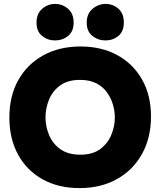

<svg xmlns="http://www.w3.org/2000/svg" viewBox="-20 -955 821 983"><path d="M387 8Q279 8 198 -37Q117 -82 72.5 -163.5Q28 -245 28 -353Q28 -464 74 -545.5Q120 -627 202 -672Q284 -717 392 -717Q499 -717 580 -673Q661 -629 707 -548.5Q753 -468 753 -358Q753 -250 707.5 -167.5Q662 -85 579.5 -38.5Q497 8 387 8ZM391 -163Q455 -163 494 -192.5Q533 -222 550.5 -266Q568 -310 568 -353Q568 -385 558.5 -418.5Q549 -452 528.5 -481Q508 -510 474 -528Q440 -546 390 -546Q327 -546 288 -517.5Q249 -489 231 -445Q213 -401 213 -354Q213 -307 231.5 -263Q250 -219 289.5 -191Q329 -163 391 -163ZM520 -748Q482 -748 453 -771Q424 -794 424 -839Q424 -885 454 -910Q484 -935 521 -935Q558 -935 586 -910.5Q614 -886 614 -840Q614 -794 586 -771Q558 -748 520 -748ZM262 -748Q224 -748 195.5 -771Q167 -794 167 -839Q167 -885 196 -910Q225 -935 262 -935Q299 -935 328 -910.5Q357 -886 357 -839Q357 -794 328.5 -771Q300 -748 262 -748Z"/></svg>

Font: Onest Black
Style: Regular
Weight: 900
Designer: Dmitri Voloshin, Andrey Kudryavtsev
Foundry: Dmitri Voloshin, Andrey Kudryavtsev
Version: Version 1.000;gftools[0.9.33]